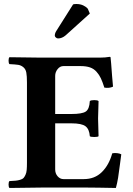

<svg xmlns="http://www.w3.org/2000/svg" viewBox="-20 -931 661 953"><path d="M253.9 -365.2H335Q387.2 -365.2 405.5 -377.2Q423.8 -389.2 425.8 -429.2Q430.7 -434.1 448.2 -434.1Q464.4 -434.1 469.2 -429.2Q466.8 -354.5 466.8 -342.8L469.2 -254.9Q465.3 -251 448.2 -251Q429.7 -251 425.8 -254.9Q423.3 -290 404.3 -304.4Q385.3 -318.8 335 -318.8H253.9V-89.8Q253.9 -69.8 266.1 -55.9Q278.3 -42 294.9 -42H396Q450.2 -42 485.6 -76.9Q521 -111.8 537.1 -169.9Q546.9 -172.4 560.8 -170.9Q574.7 -169.4 582 -165Q579.6 -150.4 575.2 -113.8Q570.8 -77.1 566.2 -48.8Q561.5 -20.5 555.2 2Q552.7 2 527.8 1.5Q502.9 1 470.5 0.5Q438 0 417 0H182.1Q124.5 0 26.9 2Q22.5 -2.4 22.5 -15.1Q22.5 -27.8 26.9 -32.2Q47.4 -33.2 57.9 -34.2Q68.4 -35.2 80.1 -38.6Q91.8 -42 96.7 -47.4Q101.6 -52.7 106.4 -63Q111.3 -73.2 112.5 -87.4Q113.8 -101.6 113.8 -123V-522Q113.8 -553.7 110.6 -570.8Q107.4 -587.9 95.9 -597.4Q84.5 -606.9 70.6 -609.1Q56.6 -611.3 26.9 -612.8Q22.5 -617.2 22.5 -629.9Q22.5 -642.6 26.9 -647Q126.5 -645 182.1 -645H476.1Q502 -645 524.9 -648.9Q528.8 -648.9 528.8 -646Q529.8 -642.6 531.7 -615.5Q533.7 -588.4 536.4 -553.2Q539.1 -518.1 541 -501Q523.4 -492.2 498 -496.1Q488.8 -524.9 480.7 -542.2Q472.7 -559.6 459.2 -574.7Q445.8 -589.8 426.8 -596.4Q407.7 -603 379.9 -603H294.9Q277.8 -603 265.9 -587.9Q253.9 -572.8 253.9 -554.2ZM342.8 -909.2Q348.6 -911.1 358.9 -911.1Q378.9 -911.1 393.8 -903.8Q408.7 -896.5 416 -887.2L425.8 -863.8L306.2 -755.9Q288.1 -740.2 268.1 -740.2Q262.2 -740.2 257.1 -744.9Q252 -749.5 252 -753.9Q252 -766.1 259.8 -777.8Z"/></svg>

Font: Common Serif
Style: Bold
Weight: 700
Designer: Philipp H. Poll, Khaled Hosny
Foundry: Stefan Peev, Context Ltd.
Version: Version 1.026